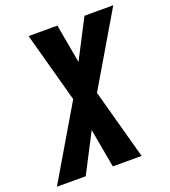

<svg xmlns="http://www.w3.org/2000/svg" viewBox="-159 -834 828 933"><g transform="rotate(-20 254.5 -367.5)"><path d="M-25 0 195 -373 96 -735H245L281 -534L385 -735H534L314 -362L413 0H264L228 -201L124 0Z"/></g></svg>

Font: Iosevka Heavy
Style: Italic
Weight: 900
Italic angle: -9°
Monospace: yes
Designer: Belleve Invis
Foundry: Belleve Invis
Version: Version 32.5.0; ttfautohint (v1.8.4)